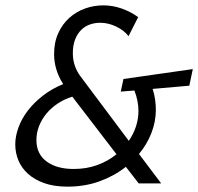

<svg xmlns="http://www.w3.org/2000/svg" viewBox="-20 -685 740 717"><path d="M700 -427 687 -365 550 -353Q556 -335 559 -314.5Q562 -294 562 -275Q562 -231 545.5 -188.5Q529 -146 499 -110L582 0H498L450 -62Q407 -28 352 -8Q297 12 232 12Q182 12 145.5 -1Q109 -14 85 -35.5Q61 -57 49 -85.5Q37 -114 37 -146Q37 -176 49 -209Q61 -242 84 -272Q107 -302 140.5 -328Q174 -354 216 -371Q182 -424 182 -483Q182 -527 197.5 -561Q213 -595 238.5 -618Q264 -641 297 -653Q330 -665 366 -665Q400 -665 433.5 -653.5Q467 -642 496 -621L460 -550Q443 -572 413.5 -586Q384 -600 354 -600Q334 -600 315.5 -593.5Q297 -587 283 -573Q269 -559 260.5 -537.5Q252 -516 252 -486Q252 -437 282 -398L461 -159Q497 -212 497 -271Q497 -290 493 -309.5Q489 -329 482 -347L431 -343L441 -390ZM255 -54Q303 -54 343 -68.5Q383 -83 415 -109L250 -324Q221 -315 196.5 -299Q172 -283 154 -261.5Q136 -240 126 -214.5Q116 -189 116 -162Q116 -110 154 -82Q192 -54 255 -54Z"/></svg>

Font: Quattrocento Sans
Style: Italic
Weight: 400
Designer: Pablo Impallari
Foundry: Pablo Impallari, Igino Marini, Brenda Gallo
Version: Version 2.000